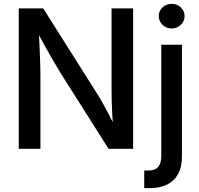

<svg xmlns="http://www.w3.org/2000/svg" viewBox="-20 -771 1032 995"><path d="M77.1 0V-727.5H204.1L478.5 -293Q491.7 -272.9 508.3 -243.9Q524.9 -214.8 543.7 -179Q562.5 -143.1 580.6 -102.5L567.4 -97.2Q564 -135.7 561.8 -175.8Q559.6 -215.8 558.8 -251Q558.1 -286.1 558.1 -309.1V-727.5H669.9V0H542.5L296.4 -388.7Q278.8 -417.5 260 -449.2Q241.2 -481 218 -522.9Q194.8 -564.9 163.1 -623L180.2 -627.9Q183.1 -573.7 185.1 -527.3Q187 -481 188.2 -445.6Q189.5 -410.2 189.5 -389.2V0ZM815.9 -539.1H922.9V41.5Q922.9 93.8 903.3 130.1Q883.8 166.5 846.2 185.3Q808.6 204.1 753.9 204.1H727.5V112.8H747.6Q783.7 112.8 799.8 93.8Q815.9 74.7 815.9 37.6ZM869.6 -623.5Q841.8 -623.5 822.3 -642.3Q802.7 -661.1 802.7 -687.5Q802.7 -714.4 822.3 -732.7Q841.8 -751 869.6 -751Q897.5 -751 917 -732.7Q936.5 -714.4 936.5 -687.5Q936.5 -661.1 917 -642.3Q897.5 -623.5 869.6 -623.5Z"/></svg>

Font: Inter 18pt Medium
Style: Regular
Weight: 500
Designer: Rasmus Andersson
Foundry: rsms
Version: Version 4.001;git-66647c0bb